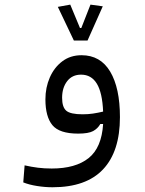

<svg xmlns="http://www.w3.org/2000/svg" viewBox="-20 -581 626 830"><path d="M207 228.5Q174.3 228.5 140.4 223.1Q106.4 217.8 80.6 207.5L86.4 133.8Q116.7 140.6 144 144Q171.4 147.5 203.6 147.5Q306.6 147.5 363 102.5Q419.4 57.6 425.8 -44.9H413.6Q402.8 -25.4 382.6 -14.4Q362.3 -3.4 317.9 -3.4Q236.8 -3.4 206.5 -40Q176.3 -76.7 176.3 -151.4Q176.3 -202.6 195.3 -246.1Q214.4 -289.6 249.3 -315.9Q284.2 -342.3 332.5 -342.3Q414.1 -342.3 456.3 -271.5Q498.5 -200.7 498.5 -74.7Q498.5 73.7 425.5 151.1Q352.5 228.5 207 228.5ZM425.8 -98.6Q422.4 -180.2 398.7 -219.2Q375 -258.3 330.6 -258.3Q292 -258.3 270.3 -230Q248.5 -201.7 248.5 -158.2Q248.5 -117.7 266.6 -102.3Q284.7 -86.9 337.4 -86.9Q361.3 -86.9 382.3 -90.1Q403.3 -93.3 425.8 -98.6ZM299.3 -405.8 230 -551.3 283.7 -561 325.7 -460H331.5L371.1 -561L424.3 -553.7L358.4 -405.8Z"/></svg>

Font: Cascadia Mono SemiLight
Style: Regular
Weight: 350
Monospace: yes
Designer: Aaron Bell
Foundry: Saja Typeworks
Version: Version 2404.023; ttfautohint (v1.8.4)